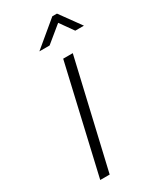

<svg xmlns="http://www.w3.org/2000/svg" viewBox="-230 -1002 894 1075"><g transform="rotate(-30 217.0 -464.0)"><path d="M142 0 303 -692H241L81 0ZM212 -794 317 -880 378 -794H434L337 -928H307L146 -794Z"/></g></svg>

Font: RazerF5 Light
Style: Italic
Weight: 300
Foundry: Razer Inc.
Version: Version 2